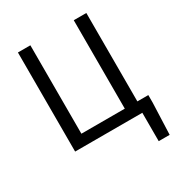

<svg xmlns="http://www.w3.org/2000/svg" viewBox="-215 -877 1148 1230"><g transform="rotate(-30 359.0 -261.5)"><path d="M598 210V0H101V-733H193V-79H514V-733H607V-79H688V-23L679 210Z"/></g></svg>

Font: Noto Sans HK
Style: Regular
Weight: 400
Designer: Ryoko NISHIZUKA 西塚涼子 (kana, bopomofo & ideographs); Paul D. Hunt (Latin, Greek & Cyrillic); Sandoll Communications 산돌커뮤니
Foundry: Adobe
Version: Version 2.004-H2;hotconv 1.0.118;makeotfexe 2.5.65603